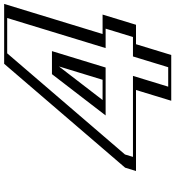

<svg xmlns="http://www.w3.org/2000/svg" viewBox="21 -886 865 948"><g transform="rotate(-90 454.0 -412.5)"><path d="M630.5 -574 558.6 -339H409.6L590.5 -574ZM883.2 -825 734.6 -339H830.6L780.2 -174H684.2L631 0H455L508.2 -174H108.2L125.3 -230L636.2 -825ZM650.1 -589 569.1 -324H381.6L585.5 -589ZM863.6 -810 715.1 -324H811.1L769.8 -189H673.8L620.6 -15H474.6L527.8 -189H127.8L139.1 -226.1L640.5 -810ZM650.1 -589H585.5L381.6 -324H569.1ZM863.6 -810H640.5L139.1 -226.1L127.8 -189H527.8L474.6 -15H620.6L673.8 -189H769.8L811.1 -324H715.1ZM630.5 -574H590.5L409.6 -339H558.6ZM883.2 -825H636.2L125.3 -230L108.2 -174H508.2L455 0H631L684.2 -174H780.2L830.6 -339H734.6ZM675.1 -589H561.4L357.5 -324H594.1ZM838.6 -810 690.1 -324H786.1L744.8 -189H648.8L595.6 -15H499.6L552.8 -189H152.8L164.8 -228.5L664.2 -810ZM599.5 -554.5 533.6 -339H433.7ZM908.2 -825H612.5L99.6 -227.7L83.2 -174H483.2L430 0H656L709.2 -174H805.2L855.6 -339H759.6Z"/></g></svg>

Font: Hussar Outliner
Style: Obl
Weight: 700
Foundry: Cannot Into Space Fonts
Version: Version 0.92